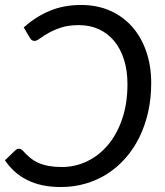

<svg xmlns="http://www.w3.org/2000/svg" viewBox="-22 -744 665 772"><path d="M0 0ZM54 -146Q58.5 -146 62.2 -143.8Q66 -141.5 69.5 -138.5Q84.5 -121.5 100 -109Q115.5 -96.5 134 -88.5Q152.5 -80.5 175 -76.5Q197.5 -72.5 227 -72.5Q280 -72.5 327.8 -95.2Q375.5 -118 411.8 -160.8Q448 -203.5 469.2 -265.5Q490.5 -327.5 490.5 -406Q490.5 -460.5 476.5 -504.5Q462.5 -548.5 437 -579.2Q411.5 -610 375.5 -626.5Q339.5 -643 295 -643Q253 -643 223.2 -633Q193.5 -623 172.8 -611.2Q152 -599.5 138.8 -589.5Q125.5 -579.5 117 -579.5Q110 -579.5 105.8 -582.8Q101.5 -586 99 -590.5L73.5 -633.5Q119.5 -675.5 176.5 -699.8Q233.5 -724 304 -724Q369 -724 421.2 -700.8Q473.5 -677.5 510 -635.8Q546.5 -594 566.2 -536.5Q586 -479 586 -410Q586 -349 573.8 -294.2Q561.5 -239.5 538.8 -193Q516 -146.5 483.5 -109.2Q451 -72 410.8 -46Q370.5 -20 323 -6Q275.5 8 223 8Q182 8 148.2 0.8Q114.5 -6.5 86.8 -20.5Q59 -34.5 37 -54.2Q15 -74 -2 -99.5L39.5 -139.5Q46.5 -146 54 -146Z"/></svg>

Font: Lato
Style: Italic
Weight: 400
Italic angle: -7°
Designer: Lukasz Dziedzic
Foundry: tyPoland Lukasz Dziedzic
Version: Version 2.007; 2014-02-27